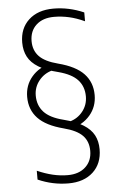

<svg xmlns="http://www.w3.org/2000/svg" viewBox="-59 -782 619 974"><g transform="rotate(-5 250.0 -295.0)"><path d="M283 -162Q324 -173 350 -206Q376 -239 376 -282Q376 -332 346 -365.5Q316 -399 248 -417Q186 -432 148.5 -455Q111 -478 94.5 -509.5Q78 -541 78 -582Q78 -654 124.5 -697Q171 -740 250 -740Q329 -740 405 -707V-662Q364 -681 326 -689.5Q288 -698 250 -698Q193 -698 159.5 -667.5Q126 -637 126 -585Q126 -538 155 -507.5Q184 -477 250 -460Q339 -437 380 -393.5Q421 -350 421 -285Q421 -226 384.5 -183Q348 -140 287 -126ZM250 150Q170 150 95 117V72Q136 90 174 99Q212 108 250 108Q307 108 340.5 77Q374 46 374 -5Q374 -53 345 -83Q316 -113 250 -130Q161 -153 120 -196.5Q79 -240 79 -305Q79 -364 115.5 -407Q152 -450 213 -464L217 -428Q176 -417 149.5 -384Q123 -351 123 -308Q123 -258 153.5 -224.5Q184 -191 252 -174Q315 -158 352 -135Q389 -112 405.5 -81Q422 -50 422 -9Q422 64 375.5 107Q329 150 250 150Z"/></g></svg>

Font: M PLUS 1 Code Light
Style: Regular
Weight: 300
Designer: Coji Morishita
Foundry: UNDERFOREST DESIGN
Version: Version 1.002